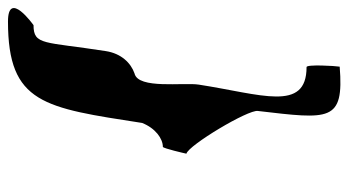

<svg xmlns="http://www.w3.org/2000/svg" viewBox="-216 -544 873 481"><g transform="rotate(-90 220.5 -303.5)"><path d="M76 -273C97 -268 187 -118 183 -94C162 86 155 122 294 111C296 100 300 28 293 28C179 28 225 -86 249 -242C255 -280 237 -394 277 -403C303 -412 327 -436 333 -475C357 -629 347 -656 398 -656C398 -656 488 -720 407 -720C201 -720 191 -629 153 -384C140 -351 114 -332 93 -332C89 -330 77 -278 76 -273Z"/></g></svg>

Font: Ampere
Style: SCIta
Weight: 400
Version: Version 1